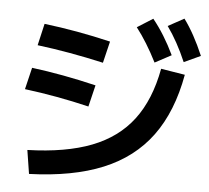

<svg xmlns="http://www.w3.org/2000/svg" viewBox="-59 -919 1118 1027"><g transform="rotate(5 500.0 -405.0)"><path d="M789 -577 918 -556Q882 -356 786.5 -226Q691 -96 530 -29.5Q369 37 134 45L114 -82Q320 -88 458 -141.5Q596 -195 677 -302Q758 -409 789 -577ZM101 -522Q267 -501 447 -458L419 -342Q248 -383 73 -405ZM147 -762Q322 -741 504 -698L476 -582Q290 -624 120 -645ZM724 -840Q788 -761 839 -654L751 -607Q698 -712 640 -787ZM890 -855Q946 -779 995 -664L906 -623Q860 -730 804 -808Z"/></g></svg>

Font: Enso
Style: Bold
Weight: 700
Designer: Coji Morishita
Foundry: UNDERFOREST DESIGN
Version: Version 1.000